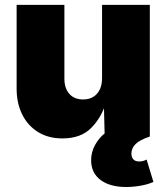

<svg xmlns="http://www.w3.org/2000/svg" viewBox="-20 -561 684 789"><path d="M236.3 7.8Q178.7 7.8 136.5 -18.3Q94.2 -44.4 71.3 -90.6Q48.3 -136.7 48.3 -196.8V-541H244.6V-238.3Q244.6 -198.2 264.9 -175.3Q285.2 -152.3 321.8 -152.3Q345.7 -152.3 363 -162.8Q380.4 -173.3 389.9 -192.9Q399.4 -212.4 399.4 -239.7V-541H595.7V0H410.2L406.7 -140.1H416Q396.5 -77.1 354.2 -34.7Q312 7.8 236.3 7.8ZM499 207.5Q431.6 207.5 393.1 178.5Q354.5 149.4 354.5 97.7Q354.5 64 370.4 35.2Q386.2 6.3 410.6 -13.2L595.7 0Q552.7 14.6 536.4 31.7Q520 48.8 520 69.8Q520 85.4 528.1 94Q536.1 102.5 551.8 102.5Q560.1 102.5 567.6 100.6Q575.2 98.6 582.5 94.7L610.4 186.5Q589.8 196.3 558.6 201.9Q527.3 207.5 499 207.5Z"/></svg>

Font: Inter 17pt Black
Style: Regular
Weight: 900
Version: Version 4.001;git-66647c0bb